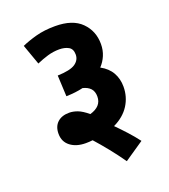

<svg xmlns="http://www.w3.org/2000/svg" viewBox="-131 -727 792 900"><g transform="rotate(-20 265.0 -277.0)"><path d="M78 -595Q109 -609 151 -620.5Q193 -632 247 -632Q334 -632 377.5 -588.5Q421 -545 421 -480Q421 -449 410 -423Q399 -397 380 -377Q417 -357 434.5 -326Q452 -295 452 -256Q452 -205 425.5 -163.5Q399 -122 347 -97Q372 -72 397.5 -44Q423 -16 444 12L347 78Q319 38 288.5 0Q258 -38 230 -69Q213 -67 196 -67Q149 -67 119.5 -89.5Q90 -112 90 -152Q90 -188 111.5 -208Q133 -228 170 -228Q190 -228 211.5 -220Q233 -212 262 -188Q321 -205 321 -254Q321 -280 307.5 -294.5Q294 -309 269 -315Q232 -306 185 -305L180 -410Q243 -412 268 -429Q293 -446 293 -474Q293 -502 274 -512.5Q255 -523 228 -523Q198 -523 169.5 -514.5Q141 -506 114 -494Z"/></g></svg>

Font: Noto Sans SemiCondensed
Style: Bold
Weight: 700
Width: 4
Designer: Monotype Design Team
Foundry: Monotype Imaging Inc.
Version: Version 2.013; ttfautohint (v1.8.4.7-5d5b)